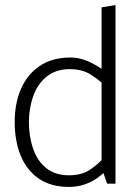

<svg xmlns="http://www.w3.org/2000/svg" viewBox="-20 -725 554 758"><path d="M381 -62 403 0H436V-705L381 -696ZM391 -104Q365 -74 333 -53.5Q301 -33 252 -33Q198 -33 163 -61Q128 -89 111 -137.5Q94 -186 94 -245Q95 -302 112.5 -349Q130 -396 166 -424Q202 -452 255 -452Q304 -452 336.5 -431.5Q369 -411 394 -388L414 -424Q399 -441 374.5 -457.5Q350 -474 320 -486Q290 -498 258 -498Q187 -498 137.5 -465Q88 -432 63 -374.5Q38 -317 38 -244Q38 -169 61.5 -111Q85 -53 133 -20Q181 13 252 13Q284 13 313 3.5Q342 -6 366.5 -24Q391 -42 411 -65Z"/></svg>

Font: Catamaran ExtraLight
Style: Regular
Weight: 250
Designer: Pria Ravichandran
Version: Version 2.000